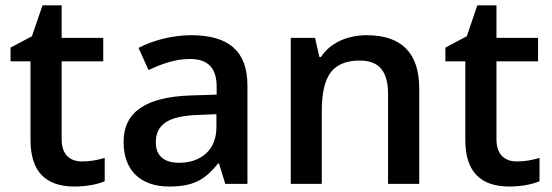

<svg xmlns="http://www.w3.org/2000/svg" viewBox="-20 -680 2041 710"><path d="M283.2 -83C238.3 -83 208 -108.9 208 -164.1V-453.1H361.8V-540H208V-660.2H137.2L98.1 -545.9L19 -503.9V-453.1H92.8V-162.1C92.8 -47.4 147 9.8 255.9 9.8C298.8 9.8 341.8 1.5 367.2 -9.8V-96.2C339.4 -87.4 311 -83 283.2 -83Z M895 0V-363.8C895 -492.2 824.2 -549.8 687 -549.8C656.2 -549.8 623 -545.9 588.4 -538.1C553.7 -529.8 521.5 -518.1 492.2 -502.9L529.3 -420.9C576.2 -442.9 627 -461.9 682.1 -461.9C750 -461.9 781.2 -427.7 781.2 -358.9V-330.1L688 -327.1C518.6 -321.8 437 -266.1 437 -154.8C437 -49.8 500 9.8 606 9.8C647.5 9.8 681.2 3.9 707.5 -8.3C733.9 -20 760.3 -42.5 786.1 -75.2H790L813 0ZM642.1 -78.1C585 -78.1 556.2 -105.5 556.2 -153.8C556.2 -220.2 603 -251 710.9 -254.9L780.3 -257.8V-210.9C780.3 -168.9 767.6 -136.2 742.7 -113.3C717.3 -89.8 683.6 -78.1 642.1 -78.1Z M1530.3 -352.1C1530.3 -483.9 1465.3 -549.8 1335.9 -549.8C1263.2 -549.8 1199.7 -520.5 1167 -469.2H1161.1L1145 -540H1055.2V0H1169.9V-269C1169.9 -336.4 1181.2 -384.3 1203.6 -413.1C1226.1 -441.9 1261.7 -456.1 1310.1 -456.1C1382.8 -456.1 1415 -415.5 1415 -332V0H1530.3Z M1891.1 -83C1846.2 -83 1815.9 -108.9 1815.9 -164.1V-453.1H1969.7V-540H1815.9V-660.2H1745.1L1706.1 -545.9L1627 -503.9V-453.1H1700.7V-162.1C1700.7 -47.4 1754.9 9.8 1863.8 9.8C1906.7 9.8 1949.7 1.5 1975.1 -9.8V-96.2C1947.3 -87.4 1918.9 -83 1891.1 -83Z"/></svg>

Font: Sahel SemiBold
Style: Bold
Weight: 600
Foundry: Saber Rastikerdar (saber.rastikerdar@gmail.com)
Version: Version 3.4.0